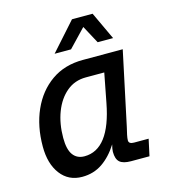

<svg xmlns="http://www.w3.org/2000/svg" viewBox="-111 -824 822 926"><g transform="rotate(-15 300.0 -361.5)"><path d="M186 12Q118 12 78.5 -40Q39 -92 39 -178Q39 -279 74.5 -359Q110 -439 176 -485.5Q242 -532 334 -532H533L455 -165Q450 -145 446.5 -128Q443 -111 443 -101Q443 -83 469 -83H542L524 0H432Q393 0 376 -15Q359 -30 359 -66Q359 -80 365 -102Q331 -48 287 -18Q243 12 186 12ZM222 -81Q348 -81 390 -302L418 -447H326Q270 -447 229.5 -413Q189 -379 167 -321.5Q145 -264 145 -193Q145 -135 165 -108Q185 -81 222 -81ZM210 -596 334 -735H437L502 -596H425L377 -685L292 -596Z"/></g></svg>

Font: Geist Mono Medium
Style: Italic
Weight: 500
Italic angle: -12°
Monospace: yes
Designer: Basement.studio, Andrés Briganti, Mateo Zaragoza
Foundry: Basement.studio, Vercel, Andrés Briganti, Guido Ferreyra, Mateo Zaragoza
Version: Version 1.500; ttfautohint (v1.8.4.7-5d5b)